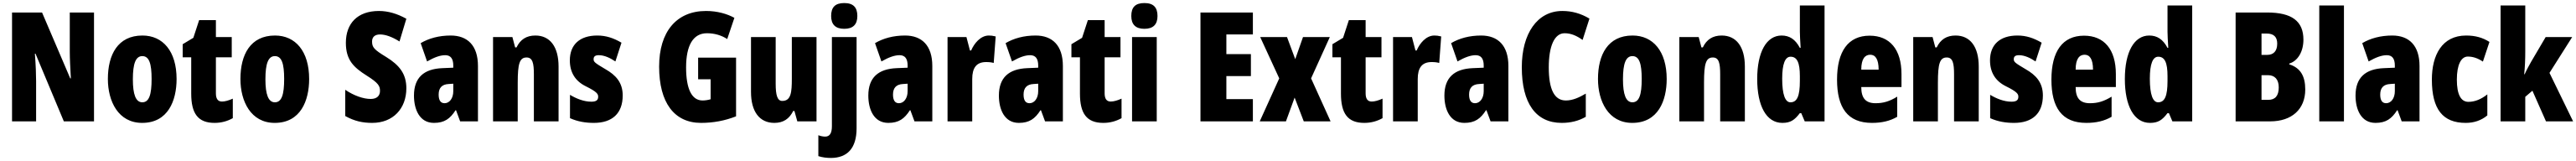

<svg xmlns="http://www.w3.org/2000/svg" viewBox="-20 -796 16908 1056"><path d="M597 0V-714H438V-455C438 -412 441 -354 445 -282H441L256 -714H59V0H217V-263C217 -304 215 -365 209 -444H213L399 0Z M1139 -278C1139 -460 1049 -563 915 -563C753 -563 688 -437 688 -278C688 -132 756 10 913 10C1083 10 1139 -136 1139 -278ZM852 -276C852 -380 871 -428 914 -428C959 -428 975 -379 975 -278C975 -176 959 -125 914 -125C871 -125 852 -177 852 -276Z M1437 -130C1410 -130 1397 -148 1397 -184V-420H1501V-553H1397V-664H1287L1249 -548L1179 -506V-420H1235V-182C1235 -52 1279 10 1388 10C1433 10 1472 -1 1508 -21V-149C1481 -137 1457 -130 1437 -130Z M2009 -278C2009 -460 1919 -563 1785 -563C1623 -563 1558 -437 1558 -278C1558 -132 1626 10 1783 10C1953 10 2009 -136 2009 -278ZM1722 -276C1722 -380 1741 -428 1784 -428C1829 -428 1845 -379 1845 -278C1845 -176 1829 -125 1784 -125C1741 -125 1722 -177 1722 -276Z M2647 -217C2647 -312 2601 -369 2515 -422C2434 -471 2422 -486 2422 -524C2422 -550 2437 -570 2474 -570C2510 -570 2552 -555 2602 -524L2647 -673C2586 -707 2526 -724 2467 -724C2326 -724 2250 -642 2250 -515C2250 -401 2303 -353 2387 -300C2465 -251 2474 -231 2474 -200C2474 -169 2455 -147 2413 -147C2364 -147 2302 -169 2246 -207V-35C2307 -1 2361 10 2423 10C2560 10 2647 -84 2647 -217Z M2938 -563C2862 -563 2795 -545 2741 -513L2783 -393C2832 -421 2870 -434 2902 -434C2938 -434 2955 -411 2955 -366V-352L2883 -349C2762 -344 2697 -287 2697 -169C2697 -79 2733 10 2828 10C2897 10 2934 -17 2970 -73H2973L3000 0H3117V-363C3117 -498 3048 -563 2938 -563ZM2925 -245 2955 -247V-198C2955 -151 2930 -119 2898 -119C2872 -119 2859 -138 2859 -176C2859 -220 2881 -243 2925 -245Z M3494 -563C3435 -563 3395 -537 3370 -485H3361L3343 -553H3216V0H3378V-253C3378 -378 3390 -419 3436 -419C3476 -419 3484 -381 3484 -308V0H3646V-360C3646 -489 3590 -563 3494 -563Z M4067 -170C4067 -255 4021 -304 3954 -342C3883 -384 3876 -390 3876 -408C3876 -426 3887 -434 3910 -434C3948 -434 3986 -415 4019 -393L4059 -516C4006 -547 3957 -563 3900 -563C3785 -563 3720 -503 3720 -400C3720 -322 3755 -265 3823 -231C3900 -193 3906 -179 3906 -161C3906 -138 3891 -129 3861 -129C3811 -129 3761 -150 3721 -174V-21C3772 2 3824 10 3878 10C3997 10 4067 -51 4067 -170Z M4562 -418V-276H4644V-145C4627 -140 4609 -137 4591 -137C4520 -137 4483 -213 4483 -354C4483 -498 4529 -578 4620 -578C4669 -578 4714 -565 4753 -540L4800 -679C4753 -705 4688 -724 4614 -724C4420 -724 4306 -588 4306 -359C4306 -123 4405 10 4581 10C4661 10 4737 -4 4811 -33V-418Z M5339 -553H5177V-280C5177 -191 5172 -134 5114 -134C5082 -134 5071 -172 5071 -246V-553H4909V-193C4909 -64 4965 10 5062 10C5121 10 5160 -16 5186 -68H5194L5213 0H5339Z M5435 -691C5435 -635 5464 -607 5521 -607C5578 -607 5607 -635 5607 -691C5607 -747 5581 -776 5521 -776C5461 -776 5435 -748 5435 -691ZM5435 240C5539 239 5602 179 5602 45V-553H5440V32C5440 77 5426 100 5396 100C5382 100 5367 97 5351 91V228C5378 237 5408 240 5435 240Z M5920 -563C5844 -563 5777 -545 5723 -513L5765 -393C5814 -421 5852 -434 5884 -434C5920 -434 5937 -411 5937 -366V-352L5865 -349C5744 -344 5679 -287 5679 -169C5679 -79 5715 10 5810 10C5879 10 5916 -17 5952 -73H5955L5982 0H6099V-363C6099 -498 6030 -563 5920 -563ZM5907 -245 5937 -247V-198C5937 -151 5912 -119 5880 -119C5854 -119 5841 -138 5841 -176C5841 -220 5863 -243 5907 -245Z M6470 -563C6415 -563 6373 -510 6354 -465H6346L6323 -553H6199V0H6361V-278C6361 -350 6388 -389 6452 -389C6473 -389 6489 -387 6502 -383L6515 -557C6495 -562 6483 -563 6470 -563Z M6777 -563C6701 -563 6634 -545 6580 -513L6622 -393C6671 -421 6709 -434 6741 -434C6777 -434 6794 -411 6794 -366V-352L6722 -349C6601 -344 6536 -287 6536 -169C6536 -79 6572 10 6667 10C6736 10 6773 -17 6809 -73H6812L6839 0H6956V-363C6956 -498 6887 -563 6777 -563ZM6764 -245 6794 -247V-198C6794 -151 6769 -119 6737 -119C6711 -119 6698 -138 6698 -176C6698 -220 6720 -243 6764 -245Z M7270 -130C7243 -130 7230 -148 7230 -184V-420H7334V-553H7230V-664H7120L7082 -548L7012 -506V-420H7068V-182C7068 -52 7112 10 7221 10C7266 10 7305 -1 7341 -21V-149C7314 -137 7290 -130 7270 -130Z M7491 -776C7431 -776 7405 -748 7405 -691C7405 -635 7434 -607 7491 -607C7548 -607 7577 -635 7577 -691C7577 -747 7551 -776 7491 -776ZM7572 -553H7410V0H7572Z M8203 0V-146H8029V-297H8190V-441H8029V-570H8203V-714H7859V0Z M8376 -282 8248 0H8420L8477 -156L8537 0H8713L8585 -282L8708 -553H8532L8481 -408L8427 -553H8251Z M8983 -130C8956 -130 8943 -148 8943 -184V-420H9047V-553H8943V-664H8833L8795 -548L8725 -506V-420H8781V-182C8781 -52 8825 10 8934 10C8979 10 9018 -1 9054 -21V-149C9027 -137 9003 -130 8983 -130Z M9394 -563C9339 -563 9297 -510 9278 -465H9270L9247 -553H9123V0H9285V-278C9285 -350 9312 -389 9376 -389C9397 -389 9413 -387 9426 -383L9439 -557C9419 -562 9407 -563 9394 -563Z M9701 -563C9625 -563 9558 -545 9504 -513L9546 -393C9595 -421 9633 -434 9665 -434C9701 -434 9718 -411 9718 -366V-352L9646 -349C9525 -344 9460 -287 9460 -169C9460 -79 9496 10 9591 10C9660 10 9697 -17 9733 -73H9736L9763 0H9880V-363C9880 -498 9811 -563 9701 -563ZM9688 -245 9718 -247V-198C9718 -151 9693 -119 9661 -119C9635 -119 9622 -138 9622 -176C9622 -220 9644 -243 9688 -245Z M10249 -578C10292 -578 10329 -561 10367 -534L10412 -674C10355 -708 10297 -724 10234 -724C10069 -724 9968 -575 9968 -355C9968 -119 10060 10 10230 10C10289 10 10342 -3 10388 -30V-182C10345 -157 10303 -137 10257 -137C10182 -137 10145 -209 10145 -354C10145 -493 10182 -578 10249 -578Z M10919 -278C10919 -460 10829 -563 10695 -563C10533 -563 10468 -437 10468 -278C10468 -132 10536 10 10693 10C10863 10 10919 -136 10919 -278ZM10632 -276C10632 -380 10651 -428 10694 -428C10739 -428 10755 -379 10755 -278C10755 -176 10739 -125 10694 -125C10651 -125 10632 -177 10632 -276Z M11280 -563C11221 -563 11181 -537 11156 -485H11147L11129 -553H11002V0H11164V-253C11164 -378 11176 -419 11222 -419C11262 -419 11270 -381 11270 -308V0H11432V-360C11432 -489 11376 -563 11280 -563Z M11678 10C11731 10 11758 -8 11793 -54H11802L11825 0H11955V-760H11793V-588C11793 -567 11795 -532 11798 -482H11793C11763 -539 11724 -563 11673 -563C11574 -563 11513 -455 11513 -278C11513 -101 11573 10 11678 10ZM11731 -125C11697 -125 11677 -175 11677 -280C11677 -376 11696 -424 11732 -424C11775 -424 11793 -385 11793 -297V-265C11793 -166 11775 -125 11731 -125Z M12251 -562C12110 -562 12037 -459 12037 -274C12037 -90 12106 10 12266 10C12330 10 12384 -2 12432 -30V-162C12381 -131 12341 -119 12290 -119C12226 -119 12196 -151 12196 -225H12460V-310C12460 -472 12383 -562 12251 -562ZM12255 -437C12288 -437 12310 -409 12310 -339H12196C12196 -411 12221 -437 12255 -437Z M12815 -563C12756 -563 12716 -537 12691 -485H12682L12664 -553H12537V0H12699V-253C12699 -378 12711 -419 12757 -419C12797 -419 12805 -381 12805 -308V0H12967V-360C12967 -489 12911 -563 12815 -563Z M13388 -170C13388 -255 13342 -304 13275 -342C13204 -384 13197 -390 13197 -408C13197 -426 13208 -434 13231 -434C13269 -434 13307 -415 13340 -393L13380 -516C13327 -547 13278 -563 13221 -563C13106 -563 13041 -503 13041 -400C13041 -322 13076 -265 13144 -231C13221 -193 13227 -179 13227 -161C13227 -138 13212 -129 13182 -129C13132 -129 13082 -150 13042 -174V-21C13093 2 13145 10 13199 10C13318 10 13388 -51 13388 -170Z M13658 -562C13517 -562 13444 -459 13444 -274C13444 -90 13513 10 13673 10C13737 10 13791 -2 13839 -30V-162C13788 -131 13748 -119 13697 -119C13633 -119 13603 -151 13603 -225H13867V-310C13867 -472 13790 -562 13658 -562ZM13662 -437C13695 -437 13717 -409 13717 -339H13603C13603 -411 13628 -437 13662 -437Z M14091 10C14144 10 14171 -8 14206 -54H14215L14238 0H14368V-760H14206V-588C14206 -567 14208 -532 14211 -482H14206C14176 -539 14137 -563 14086 -563C13987 -563 13926 -455 13926 -278C13926 -101 13986 10 14091 10ZM14144 -125C14110 -125 14090 -175 14090 -280C14090 -376 14109 -424 14145 -424C14188 -424 14206 -385 14206 -297V-265C14206 -166 14188 -125 14144 -125Z M14860 -714H14653V0H14880C15022 0 15110 -80 15110 -209C15110 -296 15079 -351 15005 -374V-379C15061 -396 15098 -457 15098 -536C15098 -658 15021 -714 14860 -714ZM14860 -436H14823V-576H14857C14903 -576 14926 -554 14926 -510C14926 -461 14902 -436 14860 -436ZM14823 -303H14865C14911 -303 14936 -274 14936 -223C14936 -168 14913 -141 14867 -141H14823Z M15364 0V-760H15202V0Z M15681 -563C15605 -563 15538 -545 15484 -513L15526 -393C15575 -421 15613 -434 15645 -434C15681 -434 15698 -411 15698 -366V-352L15626 -349C15505 -344 15440 -287 15440 -169C15440 -79 15476 10 15571 10C15640 10 15677 -17 15713 -73H15716L15743 0H15860V-363C15860 -498 15791 -563 15681 -563ZM15668 -245 15698 -247V-198C15698 -151 15673 -119 15641 -119C15615 -119 15602 -138 15602 -176C15602 -220 15624 -243 15668 -245Z M16163 10C16218 10 16265 -6 16305 -39V-177C16265 -145 16223 -128 16181 -128C16131 -128 16105 -177 16105 -274C16105 -371 16133 -425 16177 -425C16211 -425 16243 -414 16276 -392L16319 -521C16275 -549 16227 -563 16166 -563C16008 -563 15941 -435 15941 -274C15941 -78 16014 10 16163 10Z M16554 -458V-760H16392V0H16554V-161L16601 -201L16690 0H16868L16713 -318L16862 -553H16688L16592 -390C16580 -369 16564 -340 16550 -309H16547C16552 -357 16554 -407 16554 -458Z"/></svg>

Font: Noto Sans Gujarati ExtraCondensed Black
Style: Regular
Weight: 900
Width: 2
Designer: Jelle Bosma - Monotype Design Team, Universal Thirst
Foundry: Monotype Imaging Inc.
Version: Version 2.106